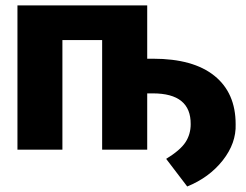

<svg xmlns="http://www.w3.org/2000/svg" viewBox="-20 -548 902 703"><path d="M519 -333H540.5Q687.5 -333 765.1 -270.5Q842.8 -208 842.8 -93.3Q845.2 -23.9 795.7 39.1Q746.1 102.1 665.5 134.8L588.4 33.7Q640.1 2 659.2 -27.3Q678.2 -56.6 678.2 -93.3Q679.2 -206.1 539.6 -206.1H519V0H354V-401.4H208.5V0H43.9V-528.3H519Z"/></svg>

Font: Roboto
Style: Regular
Weight: 900
Designer: Google
Version: Version 2.001171; 2014